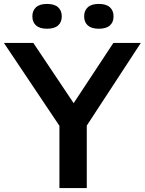

<svg xmlns="http://www.w3.org/2000/svg" viewBox="-41 -959 738 979"><path d="M262 0V-373.5L290.5 -275L-21 -740H129L356 -401H313.5L537 -740H677L373 -275L401.5 -372V0ZM463 -812.5Q425.5 -812.5 406.8 -829.2Q388 -846 388 -875.5Q388 -905 406.8 -922Q425.5 -939 463 -939Q500.5 -939 519.2 -922Q538 -905 538 -875.5Q538 -846 519.2 -829.2Q500.5 -812.5 463 -812.5ZM199 -812.5Q161.5 -812.5 142.8 -829.2Q124 -846 124 -875.5Q124 -905 142.8 -922Q161.5 -939 199 -939Q236.5 -939 255.2 -922Q274 -905 274 -875.5Q274 -846 255.2 -829.2Q236.5 -812.5 199 -812.5Z"/></svg>

Font: Encode Sans SemiExpanded SemiBold
Style: Regular
Weight: 600
Width: 6
Designer: Multiple Designers
Foundry: Impallari Type
Version: Version 3.002